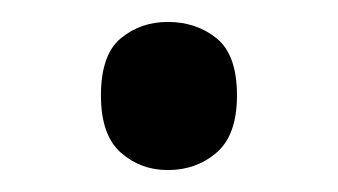

<svg xmlns="http://www.w3.org/2000/svg" viewBox="-20 -385 308 175"><path d="M72 -298Q72 -335 90 -350Q108 -365 133 -365Q159 -365 177.5 -350Q196 -335 196 -298Q196 -262 177.5 -246Q159 -230 133 -230Q108 -230 90 -246Q72 -262 72 -298Z"/></svg>

Font: Noto Sans Khmer UI ExtraCondensed
Style: Regular
Weight: 400
Width: 2
Designer: Danh Hong and the Monotype Design Team
Foundry: Monotype Imaging Inc.
Version: Version 2.002; ttfautohint (v1.8.4.7-5d5b)